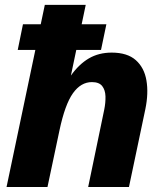

<svg xmlns="http://www.w3.org/2000/svg" viewBox="-20 -752 630 772"><path d="M6.3 0 160.2 -732.4H324.7L265.1 -448.2Q297.4 -493.7 337.2 -517.1Q377 -540.5 429.2 -540.5Q491.7 -540.5 525.9 -510.3Q560.1 -480 568.8 -428.5Q577.6 -377 564.5 -313.5L498.5 0H334.5L398.9 -310.1Q404.8 -338.9 404.1 -364.5Q403.3 -390.1 390.9 -406Q378.4 -421.9 349.6 -421.9Q305.2 -421.9 273.2 -377Q241.2 -332 219.2 -228L170.9 0ZM51.3 -551.3 72.3 -654.3H407.7L386.2 -551.3Z"/></svg>

Font: Schibsted Grotesk ExtraBold
Style: Italic
Weight: 800
Italic angle: -12°
Designer: Bakken & Baeck AS, Henrik Kongsvoll
Foundry: Schibsted ASA
Version: Version 1.100; ttfautohint (v1.8.4.7-5d5b);gftools[0.9.25]